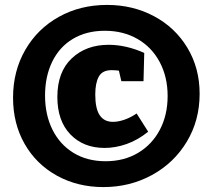

<svg xmlns="http://www.w3.org/2000/svg" viewBox="-20 -745 866 780"><path d="M791 -364Q791 -256 739 -169.5Q687 -83 597.5 -34Q508 15 400 15Q295 15 211 -31.5Q127 -78 80 -160.5Q33 -243 33 -348Q33 -456 82.5 -542Q132 -628 219 -676.5Q306 -725 415 -725Q520 -725 606 -679Q692 -633 741.5 -550.5Q791 -468 791 -364ZM661 -355Q661 -432 629 -492.5Q597 -553 539 -586.5Q481 -620 406 -620Q331 -620 276 -587Q221 -554 192 -494Q163 -434 163 -357Q163 -279 193 -218.5Q223 -158 278.5 -124Q334 -90 409 -90Q484 -90 541 -124Q598 -158 629.5 -218Q661 -278 661 -355ZM535 -284 582 -210Q540 -176 494.5 -160Q449 -144 405 -144Q319 -144 266 -199Q213 -254 213 -351Q213 -453 271.5 -508Q330 -563 421 -563Q492 -563 566 -530L563 -415H473L463 -458Q447 -460 433 -460Q396 -460 381.5 -434Q367 -408 367 -361Q367 -304 385 -277Q403 -250 439 -250Q460 -250 485 -258.5Q510 -267 535 -284Z"/></svg>

Font: Bitter Pro Black
Style: Regular
Weight: 900
Designer: Sol Matas, and Bitter project Authors
Foundry: Sol Matas
Version: Version 1.010